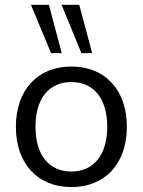

<svg xmlns="http://www.w3.org/2000/svg" viewBox="-20 -758 585 787"><path d="M272.5 8.8C410.8 8.8 500 -87.3 500 -238.2C500 -389.2 410.8 -485.3 272.5 -485.3C134.3 -485.3 45.1 -389.2 45.1 -238.2C45.1 -87.3 134.3 8.8 272.5 8.8ZM272.5 -54.9C182.4 -54.9 125.5 -120.6 125.5 -238.2C125.5 -356.9 182.4 -421.6 272.5 -421.6C361.8 -421.6 419.6 -356.9 419.6 -238.2C419.6 -120.6 361.8 -54.9 272.5 -54.9ZM313.7 -540.2H357.8L304.9 -738.2H232.4ZM189.2 -540.2H233.3L180.4 -738.2H106.9Z"/></svg>

Font: LL Pando Sans
Style: Regular
Weight: 400
Designer: Joshua Smith
Foundry: Joshua Smith
Version: Version 1.000;Glyphs 3.2.1 (3258)